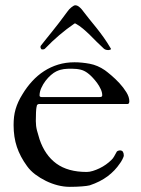

<svg xmlns="http://www.w3.org/2000/svg" viewBox="-20 -708 535 730"><path d="M464.8 -312.5H127Q121.6 -310.5 120.6 -308.3Q119.6 -306.2 118.7 -299.8Q117.7 -295.4 116.9 -280.8Q116.2 -266.1 116.2 -247.6Q116.2 -229 120.6 -211.9Q125 -194.8 130.4 -178.2Q150.9 -117.7 194.6 -85.9Q238.3 -54.2 309.6 -54.2Q320.3 -54.2 333 -58.1Q345.7 -62 358.4 -68.1Q371.1 -74.2 382.8 -82.5Q394.5 -90.8 403.3 -99.6Q409.7 -105.5 413.8 -113Q418 -120.6 424.3 -131.8Q426.3 -133.8 429.7 -135Q433.1 -136.2 435.5 -136.2Q444.3 -136.2 447.5 -130.6Q450.7 -125 450.7 -116.7Q450.7 -114.3 449 -110.1Q447.3 -106 445.1 -101.6Q442.9 -97.2 440.2 -93Q437.5 -88.9 436 -86.9Q417.5 -59.1 389.2 -37.8Q360.8 -16.6 321.3 -3.4Q312.5 -1 291.3 0.7Q270 2.4 245.1 2.4Q223.1 2.4 200 -3.4Q176.8 -9.3 154.8 -20Q132.8 -30.8 114 -44.9Q95.2 -59.1 83 -76.2Q56.6 -112.3 44.2 -149.4Q31.7 -186.5 31.7 -232.4Q31.7 -249 33.4 -263.9Q35.2 -278.8 39.3 -293Q43.5 -307.1 49.8 -321Q56.2 -335 65.4 -349.6Q81.5 -376.5 102.1 -398.9Q122.6 -421.4 147.5 -437.5Q172.4 -453.6 201.2 -462.4Q230 -471.2 263.2 -471.2Q291 -471.2 321 -465.6Q351.1 -460 378.9 -440.9Q387.7 -434.6 403.3 -421.4Q418.9 -408.2 434.1 -391.8Q449.2 -375.5 460.4 -357.4Q471.7 -339.4 471.7 -322.8Q471.7 -318.4 470 -315.4Q468.3 -312.5 464.8 -312.5ZM139.6 -338.9H356.9Q365.2 -338.9 366.9 -341.1Q368.7 -343.3 368.7 -345.7Q368.7 -356.9 363 -369.1Q357.4 -381.3 349.4 -392.3Q341.3 -403.3 333 -412.1Q324.7 -420.9 318.8 -425.8Q303.2 -439 287.6 -442.9Q272 -446.8 252 -446.8Q243.7 -446.8 236.6 -446.5Q229.5 -446.3 222.7 -445.3Q215.8 -444.3 209 -442.4Q202.1 -440.4 193.8 -436.5Q184.6 -432.1 173.6 -422.6Q162.6 -413.1 153.1 -400.6Q143.6 -388.2 137 -373.5Q130.4 -358.9 130.4 -344.7Q130.4 -338.9 139.6 -338.9ZM401.4 -523.4Q401.9 -522.9 401.9 -522Q401.9 -519.5 397.9 -518.6Q394 -517.6 392.1 -517.6Q380.9 -517.6 374.5 -523.4Q360.4 -536.1 347.4 -549.3Q334.5 -562.5 321.8 -575Q309.1 -587.4 295.9 -598.6Q282.7 -609.9 267.6 -618.2Q265.6 -619.1 265.1 -619.1Q264.6 -619.1 262.7 -618.2Q233.4 -598.1 205.8 -574.7Q178.2 -551.3 151.4 -523.4Q148.9 -521 146.5 -520.5Q144 -520 139.6 -520Q137.7 -520 135.7 -523.2Q133.8 -526.4 133.8 -529.8Q133.8 -531.7 134.8 -533.7Q145 -546.9 155.3 -559.6Q165.5 -572.3 177.7 -587.4Q189.9 -602.5 204.6 -621.6Q219.2 -640.6 237.8 -666Q239.7 -668.9 243.4 -672.9Q247.1 -676.8 251 -679.9Q254.9 -683.1 259 -685.5Q263.2 -688 266.1 -688Q272.9 -688 278.8 -683.6Q284.7 -679.2 290 -673.3Q304.2 -654.3 318.4 -637Q332.5 -619.6 346.7 -602.1Q360.8 -584.5 374.5 -565.2Q388.2 -545.9 401.4 -523.4Z"/></svg>

Font: IM FELL French Canon
Style: Regular
Weight: 400
Designer: Igino Marini
Foundry: Igino Marini,
Version: 3.00